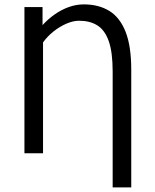

<svg xmlns="http://www.w3.org/2000/svg" viewBox="-20 -688 696 862"><path d="M485.8 153.2V-366.7Q485.8 -453.5 468.3 -503.2Q450.8 -552.8 417.2 -573.9Q383.7 -594.9 335.2 -594.9Q309 -594.9 279.1 -582.2Q249.1 -569.4 221.2 -547.5Q193.3 -525.7 173.2 -497.4V0H89.7V-656.3H171V-575.2Q194.7 -601.5 224.5 -622.6Q254.2 -643.7 287.8 -656Q321.5 -668.3 356.4 -668.3Q423 -668.3 470.8 -639Q518.5 -609.6 543.9 -545.1Q569.3 -480.5 569.3 -374V153.2Z"/></svg>

Font: Source Sans 3
Style: Regular
Weight: 200
Designer: Paul D. Hunt
Foundry: Adobe
Version: Version 3.046;hotconv 1.0.118;makeotfexe 2.5.65603